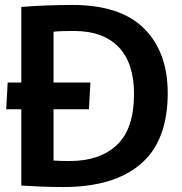

<svg xmlns="http://www.w3.org/2000/svg" viewBox="-20 -751 733 775"><path d="M235 4Q183 4 142.5 2Q102 0 66 -2V-310H5L11 -418H66V-723Q115 -727 169 -729Q223 -731 272 -731Q466 -731 561.5 -636Q657 -541 657 -375Q657 -183 548.5 -89.5Q440 4 235 4ZM261 -101Q383 -101 452 -166Q521 -231 521 -372Q521 -497 458.5 -561.5Q396 -626 278 -626Q257 -626 236 -625.5Q215 -625 196 -623V-418H345L339 -310H196V-103Q211 -102 226.5 -101.5Q242 -101 261 -101Z"/></svg>

Font: Murecho Medium
Style: Regular
Weight: 500
Designer: Neil Summerour
Foundry: Positype
Version: Version 1.010; ttfautohint (v1.8.3)